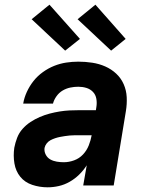

<svg xmlns="http://www.w3.org/2000/svg" viewBox="-20 -791 640 819"><path d="M183 8Q149 8 117.5 -2.5Q86 -13 66.5 -37Q47 -61 41.5 -94Q36 -127 41 -161Q45 -182 53 -203Q61 -224 76 -241Q91 -258 110 -270.5Q129 -283 150 -292Q171 -301 192 -306.5Q213 -312 234.5 -315.5Q256 -319 277 -320Q298 -321 319 -321H389L391 -334Q394 -352 391 -369.5Q388 -387 376.5 -399Q365 -411 348.5 -416Q332 -421 314 -421Q297 -421 280 -417.5Q263 -414 247.5 -405Q232 -396 221 -380.5Q210 -365 206 -349H79Q83 -374 94.5 -399Q106 -424 123 -445.5Q140 -467 163 -483.5Q186 -500 211 -510Q236 -520 262 -524Q288 -528 314 -528Q344 -528 373.5 -523.5Q403 -519 429 -507.5Q455 -496 475.5 -477Q496 -458 507.5 -432Q519 -406 520.5 -376.5Q522 -347 517 -317L465 0H335L350 -86Q336 -64 317.5 -46Q299 -28 277 -15.5Q255 -3 231 2.5Q207 8 183 8ZM252 -99Q274 -99 296 -107Q318 -115 334 -132Q350 -149 358.5 -170.5Q367 -192 371 -214H319Q309 -214 298.5 -214Q288 -214 277.5 -213Q267 -212 257 -210.5Q247 -209 236.5 -207Q226 -205 215.5 -201.5Q205 -198 195.5 -193Q186 -188 179 -179Q172 -170 170 -160Q168 -145 175 -131.5Q182 -118 194.5 -111Q207 -104 222 -101.5Q237 -99 252 -99ZM454 -575 311 -709 387 -771 516 -625ZM258 -575 115 -709 191 -771 321 -625Z"/></svg>

Font: Iosevka SS04 XBd Ex
Style: Italic
Weight: 800
Width: 7
Italic angle: -9°
Monospace: yes
Designer: Belleve Invis
Foundry: Belleve Invis
Version: Version 19.0.0; ttfautohint (v1.8.4)